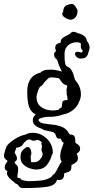

<svg xmlns="http://www.w3.org/2000/svg" viewBox="-96 -622 474 973"><path d="M20 331Q10 331 4 326Q-2 321 -5 314Q-12 311 -17.5 307.5Q-23 304 -27 299Q-39 291 -50 278.5Q-61 266 -61 256Q-61 253 -60 250Q-59 247 -58 245Q-72 240 -72 226Q-72 214 -64 204L-61 200Q-58 195 -58 195Q-58 194 -58.5 193.5Q-59 193 -59 192Q-66 187 -71 181.5Q-76 176 -76 166Q-76 162 -73 151Q-70 140 -66.5 129.5Q-63 119 -61 117Q-48 100 -20.5 82.5Q7 65 33 60Q48 51 70 51Q101 51 126.5 68.5Q152 86 164 113Q168 122 169 129Q170 134 171 140Q172 146 172 151Q172 159 167 162Q161 189 142.5 213Q124 237 87 237Q72 237 53.5 230.5Q35 224 21.5 210.5Q8 197 8 176Q8 153 15 144Q22 135 35 126Q40 123 44 123Q53 123 58 133Q63 143 63 154Q63 159 61 165L59 170V172Q59 176 60.5 186Q62 196 62 200H77Q95 200 107.5 185.5Q120 171 120 158Q120 152 117 148Q114 142 114 138Q114 133 115.5 127.5Q117 122 117 117V115Q110 107 116 99Q102 87 94 87Q89 88 83.5 89.5Q78 91 73 91Q69 91 65 89Q61 87 57 85Q54 85 51 85Q48 85 45 86Q29 95 20.5 109Q12 123 -8 126Q-10 126 -10.5 125.5Q-11 125 -12 125Q-17 136 -22 152Q-20 156 -19 157L-16 162Q-14 166 -12 170.5Q-10 175 -10 180Q-10 191 -18 196L-22 199Q-19 210 -11.5 214.5Q-4 219 -4 239Q-4 247 -7 262Q-9 277 -7 279Q2 279 6.5 282Q11 285 14 290Q35 296 50 296Q77 296 110 293Q143 290 166 273Q171 263 179 260Q189 247 198 228Q207 209 217 196L214 193Q209 185 209 171Q209 154 215 135Q221 116 226 104L228 101H227Q224 101 220.5 97.5Q217 94 212 81H210Q196 81 192.5 76.5Q189 72 187.5 65.5Q186 59 181 53Q176 47 159 44Q152 42 144.5 41Q137 40 127 37Q124 36 122 34Q120 32 118 31Q99 26 84.5 15.5Q70 5 70 -13Q70 -22 74.5 -29.5Q79 -37 85 -42Q59 -55 50.5 -83Q42 -111 42 -157Q42 -238 109 -254Q115 -261 126.5 -265Q138 -269 160 -269Q187 -269 215 -260L218 -259Q209 -276 202.5 -292.5Q196 -309 193 -320Q186 -325 182 -331Q178 -337 178 -346Q178 -356 188 -363L187 -366Q184 -374 184 -380Q184 -402 211 -405V-406Q211 -421 221 -429Q231 -437 244 -442.5Q257 -448 265 -457Q269 -461 275 -461Q282 -461 290 -457.5Q298 -454 305 -452Q341 -442 344 -415Q350 -408 354 -399.5Q358 -391 358 -381Q358 -369 352 -357Q350 -344 342 -335Q334 -326 319 -326H317Q316 -326 315 -325.5Q314 -325 313 -325Q300 -325 292 -333.5Q284 -342 284 -349Q284 -354 288.5 -357.5Q293 -361 303 -359L312 -357L316 -355Q319 -357 321 -359.5Q323 -362 324 -365L323 -366Q314 -375 313.5 -383.5Q313 -392 314 -402Q310 -404 305 -406Q300 -408 295 -408Q268 -408 249.5 -392.5Q231 -377 231 -348Q231 -314 234 -301.5Q237 -289 242 -286.5Q247 -284 254.5 -279.5Q262 -275 271 -258Q276 -248 278.5 -237Q281 -226 285 -216Q298 -202 306 -184Q314 -166 314 -144Q314 -125 306 -109Q297 -82 273.5 -64Q250 -46 224 -42Q190 -30 160 -30H144Q140 -30 129 -28Q118 -26 108.5 -22.5Q99 -19 99 -13Q104 0 124 3.5Q144 7 170 9.5Q196 12 219 21.5Q242 31 254 55Q257 59 257 59Q277 60 281.5 69.5Q286 79 286 96V102Q295 107 302.5 113.5Q310 120 310 132Q310 141 305 146.5Q300 152 293 156V157Q299 170 299 180Q299 191 291.5 198.5Q284 206 267 214H266V219Q266 236 261 242Q256 248 248 250Q240 252 229 257V260Q229 290 205 290Q202 290 199 290Q196 290 193 289Q186 317 146 324Q106 331 20 331ZM174 -62Q181 -62 188 -63.5Q195 -65 201 -66Q204 -71 209 -74Q213 -77 217 -78Q218 -95 220.5 -105Q223 -115 246 -115V-116Q246 -121 246 -124.5Q246 -128 245 -132Q244 -136 242.5 -141Q241 -146 242 -153Q241 -156 241 -164Q241 -174 245 -183Q244 -191 236 -192Q228 -193 219 -203Q213 -211 209.5 -216.5Q206 -222 201 -226Q173 -231 154 -229Q146 -223 140 -216.5Q134 -210 126 -202Q122 -191 108 -183Q104 -180 99.5 -169Q95 -158 92 -146.5Q89 -135 89 -130Q89 -97 113 -79.5Q137 -62 174 -62ZM261 -522Q257 -522 247 -525.5Q237 -529 228 -536.5Q219 -544 219 -554Q219 -555 219.5 -555Q220 -555 220 -556Q224 -560 224 -564Q226 -589 241.5 -595.5Q257 -602 269 -602Q277 -602 287 -588Q297 -574 297 -566Q297 -546 286 -534Q275 -522 261 -522Z"/></svg>

Font: RU Serius
Style: Regular
Weight: 400
Designer: Robert E. Leuschke
Foundry: Robert E. Leuschke
Version: Version 1.011; ttfautohint (v1.8.3)